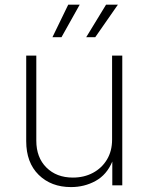

<svg xmlns="http://www.w3.org/2000/svg" viewBox="-20 -780 624 808"><path d="M278.8 7.3Q195.3 7.3 142.8 -44.2Q90.3 -95.7 90.3 -186V-545.9H132.8V-188Q132.8 -117.2 175.3 -75Q217.8 -32.7 286.6 -32.7Q334 -32.7 371.3 -52.7Q408.7 -72.8 430.2 -108.6Q451.7 -144.5 451.7 -192.4V-545.9H494.6V0H452.6V-100.1Q429.2 -44.4 382.3 -18.6Q335.4 7.3 278.8 7.3ZM380.9 -623.5H342.8L426.3 -760.3H476.1ZM238.8 -623.5H200.7L267.1 -760.3H315.4Z"/></svg>

Font: Inter Extra Light
Style: Regular
Weight: 200
Designer: Rasmus Andersson
Foundry: rsms
Version: Version 4.000;git-3c8e0fc